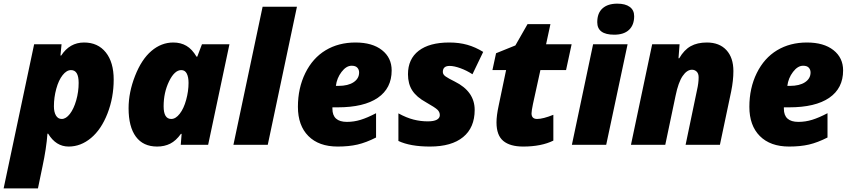

<svg xmlns="http://www.w3.org/2000/svg" viewBox="-60 -797 4684 1057"><path d="M317.9 9.8Q248 9.8 205.1 -61H201.2Q195.3 20 173.8 120.1L148.9 240.2H-40L127.9 -553.2H278.8L272.9 -491.2H276.9Q323.7 -563 402.8 -563Q479 -563 522.5 -508.5Q565.9 -454.1 565.9 -358.9Q565.9 -259.8 531.7 -172.1Q497.6 -84.5 441.2 -37.4Q384.8 9.8 317.9 9.8ZM331.1 -411.1Q306.6 -411.1 284.7 -383.3Q262.7 -355.5 249.8 -308.1Q236.8 -260.7 236.8 -211.9Q236.8 -180.2 248 -161.1Q259.3 -142.1 279.8 -142.1Q303.2 -142.1 324.7 -169.9Q346.2 -197.8 359.6 -244.6Q373 -291.5 373 -340.8Q373 -411.1 331.1 -411.1Z M882.8 -142.1Q907.2 -142.1 929.4 -170.7Q951.7 -199.2 964.8 -247.1Q978 -294.9 978 -340.8Q978 -372.6 968.3 -391.8Q958.5 -411.1 938 -411.1Q900.9 -411.1 870.8 -349.4Q840.8 -287.6 840.8 -211.9Q840.8 -142.1 882.8 -142.1ZM1085.9 0H935.1L939.9 -60.1H936Q908.7 -22 877 -6.1Q845.2 9.8 805.2 9.8Q728 9.8 688 -44.7Q647.9 -99.1 647.9 -201.2Q647.9 -288.6 683.6 -379.4Q719.2 -470.2 773.7 -516.6Q828.1 -563 894 -563Q935.1 -563 966.3 -544.7Q997.6 -526.4 1022 -484.9H1025.9L1051.8 -553.2H1203.1Z M1414.1 0H1225.1L1385.7 -759.8H1574.7Z M1798.8 9.8Q1695.3 9.8 1637.7 -48.1Q1580.1 -106 1580.1 -209Q1580.1 -312 1620.8 -394.8Q1661.6 -477.5 1732.7 -520.3Q1803.7 -563 1897 -563Q1989.7 -563 2043 -521Q2096.2 -479 2096.2 -409.2Q2096.2 -311 2019.8 -258.5Q1943.4 -206.1 1798.8 -206.1H1770V-198.2Q1770 -126 1850.1 -126Q1888.7 -126 1925.8 -137.5Q1962.9 -148.9 2010.3 -173.8V-40Q1955.6 -12.2 1908.2 -1.2Q1860.8 9.8 1798.8 9.8ZM1876 -435.1Q1846.2 -435.1 1820.3 -401.1Q1794.4 -367.2 1789.1 -324.2H1803.2Q1856.4 -324.2 1886.7 -344.5Q1917 -364.7 1917 -397.9Q1917 -413.6 1907.2 -424.3Q1897.5 -435.1 1876 -435.1Z M2553.2 -191.9Q2553.2 -94.7 2489.7 -42.5Q2426.3 9.8 2307.1 9.8Q2198.7 9.8 2133.3 -21V-172.9Q2178.2 -148.4 2216.8 -138.7Q2255.4 -128.9 2294.9 -128.9Q2328.1 -128.9 2344.7 -137.9Q2361.3 -147 2361.3 -163.1Q2361.3 -180.2 2348.6 -192.6Q2335.9 -205.1 2285.2 -233.9Q2233.4 -262.2 2209.7 -298.8Q2186 -335.4 2186 -388.2Q2186 -472.2 2245.1 -517.6Q2304.2 -563 2413.1 -563Q2467.8 -563 2512.7 -550.3Q2557.6 -537.6 2600.1 -511.2L2541 -388.2Q2508.8 -409.2 2474.4 -421.6Q2439.9 -434.1 2415 -434.1Q2377.9 -434.1 2377.9 -400.9Q2377.9 -386.7 2393.3 -376Q2408.7 -365.2 2443.4 -348.1Q2553.2 -293.5 2553.2 -191.9Z M2897 -142.1Q2929.2 -142.1 2986.3 -165V-22.9Q2919.9 9.8 2820.3 9.8Q2748 9.8 2710.7 -21.2Q2673.3 -52.2 2673.3 -123Q2673.3 -160.2 2685.1 -214.8L2726.1 -411.1H2650.9L2670.9 -503.9L2777.3 -546.9L2844.2 -664.1H2970.2L2946.3 -553.2H3086.9L3056.2 -411.1H2915L2874 -224.1Q2866.2 -186.5 2866.2 -172.9Q2866.2 -142.1 2897 -142.1Z M3277.3 0H3088.4L3205.1 -553.2H3395ZM3228 -674.8Q3228 -725.1 3257.1 -751Q3286.1 -776.9 3338.4 -776.9Q3382.8 -776.9 3407 -759Q3431.2 -741.2 3431.2 -708Q3431.2 -659.2 3402.8 -632.6Q3374.5 -606 3321.3 -606Q3228 -606 3228 -674.8Z M3786.1 -371.1Q3786.1 -392.1 3775.4 -402.6Q3764.6 -413.1 3749.5 -413.1Q3721.7 -413.1 3698 -378.4Q3674.3 -343.8 3659.2 -270L3602.5 0H3413.6L3530.3 -553.2H3681.2L3675.3 -476.1H3679.2Q3706.1 -522.5 3742.4 -542.7Q3778.8 -563 3831.5 -563Q3900.4 -563 3939 -521.2Q3977.5 -479.5 3977.5 -405.8Q3977.5 -354 3965.3 -293.9L3903.3 0H3714.4L3777.3 -301.8Q3786.1 -339.8 3786.1 -371.1Z M4284.2 9.8Q4180.7 9.8 4123 -48.1Q4065.4 -106 4065.4 -209Q4065.4 -312 4106.2 -394.8Q4147 -477.5 4218 -520.3Q4289.1 -563 4382.3 -563Q4475.1 -563 4528.3 -521Q4581.5 -479 4581.5 -409.2Q4581.5 -311 4505.1 -258.5Q4428.7 -206.1 4284.2 -206.1H4255.4V-198.2Q4255.4 -126 4335.4 -126Q4374 -126 4411.1 -137.5Q4448.2 -148.9 4495.6 -173.8V-40Q4440.9 -12.2 4393.6 -1.2Q4346.2 9.8 4284.2 9.8ZM4361.3 -435.1Q4331.5 -435.1 4305.7 -401.1Q4279.8 -367.2 4274.4 -324.2H4288.6Q4341.8 -324.2 4372.1 -344.5Q4402.3 -364.7 4402.3 -397.9Q4402.3 -413.6 4392.6 -424.3Q4382.8 -435.1 4361.3 -435.1Z"/></svg>

Font: TypoPRO Open Sans
Style: Italic
Weight: 800
Italic angle: -12°
Foundry: Ascender Corporation
Version: Version 1.10